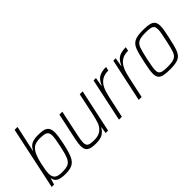

<svg xmlns="http://www.w3.org/2000/svg" viewBox="28 -1439 2143 2143"><g transform="rotate(-45 1100.0 -367.5)"><path d="M95 -73H91L70 0H32L190 -743H236L169 -435H173Q196 -483 233.5 -500.5Q271 -518 335 -518Q392 -518 425 -508Q458 -498 473 -473Q488 -448 488 -404Q488 -352 467 -254Q444 -143 420 -89Q396 -35 356.5 -13.5Q317 8 245 8Q177 8 139.5 -10Q102 -28 95 -73ZM421 -255Q443 -356 443 -397Q443 -430 431 -447Q419 -464 394 -470.5Q369 -477 323 -477Q267 -477 235 -460Q203 -443 181 -404Q155 -359 134 -268Q113 -177 113 -128Q113 -77 140.5 -55Q168 -33 231 -33Q296 -33 328 -48Q360 -63 380 -108Q400 -153 421 -255Z M583 -93Q583 -127 596 -192L664 -510H710L644 -200Q630 -133 630 -102Q630 -60 653.5 -46.5Q677 -33 738 -33Q806 -33 843.5 -62Q881 -91 897.5 -133.5Q914 -176 929 -247L985 -510H1031L922 0H884L896 -78H892Q870 -37 833 -14.5Q796 8 726 8Q646 8 614.5 -15Q583 -38 583 -93Z M1203 -510H1241L1223 -406H1227Q1255 -472 1296.5 -495Q1338 -518 1408 -518L1398 -472Q1333 -472 1293 -444.5Q1253 -417 1231 -369.5Q1209 -322 1194 -251L1140 0H1094Z M1515 -510H1553L1535 -406H1539Q1567 -472 1608.5 -495Q1650 -518 1720 -518L1710 -472Q1645 -472 1605 -444.5Q1565 -417 1543 -369.5Q1521 -322 1506 -251L1452 0H1406Z M1724 -96Q1724 -122 1729.5 -157Q1735 -192 1748 -254Q1773 -374 1794 -425Q1815 -476 1857 -497Q1899 -518 1988 -518Q2055 -518 2092.5 -508.5Q2130 -499 2146 -476Q2162 -453 2162 -411Q2162 -385 2156 -349Q2150 -313 2137 -254Q2112 -134 2091 -83.5Q2070 -33 2028.5 -12.5Q1987 8 1898 8Q1830 8 1793 -1Q1756 -10 1740 -32.5Q1724 -55 1724 -96ZM2091 -254Q2104 -315 2110 -348.5Q2116 -382 2116 -405Q2116 -435 2104.5 -450.5Q2093 -466 2066.5 -472Q2040 -478 1991 -478Q1916 -478 1882.5 -461.5Q1849 -445 1833 -403Q1817 -361 1794 -254Q1770 -145 1770 -104Q1770 -75 1781.5 -59.5Q1793 -44 1819.5 -38Q1846 -32 1895 -32Q1970 -32 2003.5 -48Q2037 -64 2053 -105.5Q2069 -147 2091 -254Z"/></g></svg>

Font: Saira Semi Condensed ExtraLight
Style: Italic
Weight: 200
Width: 4
Italic angle: -12°
Designer: Hector Gatti with collaboration of the Omnibus-Type team
Foundry: Omnibus-Type
Version: Version 1.001; ttfautohint (v1.8)